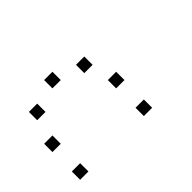

<svg xmlns="http://www.w3.org/2000/svg" viewBox="-75 -671 817 817"><g transform="rotate(-45 333.5 -263.0)"><path d="M466.7 -108.3V-58.3H416.7V-108.3ZM83.3 -108.3V-58.3H33.3V-108.3ZM466.7 -275V-225H416.7V-275ZM83.3 -275V-225H33.3V-275ZM416.7 -416.7V-366.7H366.7V-416.7ZM275 -466.7V-416.7H225V-466.7ZM133.3 -416.7V-366.7H83.3V-416.7Z"/></g></svg>

Font: 0xA000-Boxes
Style: Boxes
Weight: 400
Version: Version 0.1